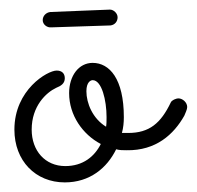

<svg xmlns="http://www.w3.org/2000/svg" viewBox="-20 -367 410 400"><path d="M244 -54C305 -53 342 -87 364 -126C366 -131 370 -139 370 -144C370 -154 360 -162 352 -162C346 -162 338 -158 336 -154C315 -110 291 -90 247 -90C242 -90 238 -90 234 -90C237 -101 238 -112 238 -123C238 -203 208 -236 173 -236C144 -236 124 -209 124 -173C124 -127 152 -87 190 -67C177 -41 153 -21 116 -21C74 -21 46 -53 46 -97C46 -146 76 -174 97 -184C107 -188 115 -193 115 -204C115 -214 109 -220 98 -220C79 -220 10 -180 10 -97C10 -32 54 13 115 13C167 13 203 -17 222 -56C229 -54 236 -54 244 -54ZM160 -177C160 -196 169 -200 173 -200C192 -200 202 -158 202 -123C202 -116 202 -109 201 -103C173 -120 160 -152 160 -177ZM225 -331C225 -339 217 -347 209 -347L85 -342C76 -341 69 -334 69 -325C69 -316 78 -309 87 -310L210 -314C219 -315 225 -322 225 -331Z"/></svg>

Font: Sacramento
Style: Regular
Weight: 400
Designer: Astigmatic (AOETI)
Foundry: Astigmatic (AOETI)
Version: Version 1.000